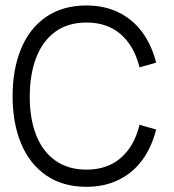

<svg xmlns="http://www.w3.org/2000/svg" viewBox="-20 -682 649 715"><path d="M301.8 13.7Q213.9 13.7 152.1 -28.8Q90.3 -71.3 58.6 -147.5Q26.9 -223.6 26.9 -323.7Q26.9 -424.3 58.6 -500.7Q90.3 -577.1 152.1 -619.4Q213.9 -661.6 301.8 -661.6Q369.1 -661.6 421.9 -635.7Q474.6 -609.9 509.8 -562Q544.9 -514.2 561.5 -448.7L499.5 -431.2Q480.5 -509.8 430.2 -554Q379.9 -598.1 301.8 -598.1Q232.9 -598.1 185.5 -563.5Q138.2 -528.8 114.5 -466.6Q90.8 -404.3 90.8 -321.3Q90.8 -239.7 114.7 -178.7Q138.7 -117.7 186.3 -84Q233.9 -50.3 301.8 -50.3Q379.9 -50.3 430.2 -94.2Q480.5 -138.2 499.5 -217.3L561.5 -199.7Q544.9 -133.8 509.8 -85.9Q474.6 -38.1 421.9 -12.2Q369.1 13.7 301.8 13.7Z"/></svg>

Font: Potro Sans Bangla
Style: Regular
Weight: 400
Designer: Jayed Ahsan Saad
Foundry: Codepotro
Version: Potro Sans Bangla; Version 0.905